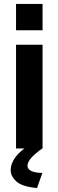

<svg xmlns="http://www.w3.org/2000/svg" viewBox="-20 -750 295 970"><path d="M61 -597V-730H195V-597ZM61 0V-524H195V0ZM34 110Q34 76 59 42.5Q84 9 136 -21H178L194 0Q119 52 119 87Q119 122 194 124L167 200Q91 193 62.5 166.5Q34 140 34 110Z"/></svg>

Font: Raleway
Style: Bold
Weight: 700
Designer: Matt McInerney, Pablo Impallari, Rodrigo Fuenzalida
Foundry: Matt McInerney, Pablo Impallari, Rodrigo Fuenzalida
Version: Version 4.026